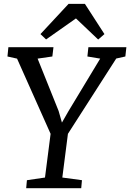

<svg xmlns="http://www.w3.org/2000/svg" viewBox="-20 -997 689 1017"><path d="M118.7 0H410.2L414.1 -42.5L310.1 -56.6L339.8 -288.1L595.7 -687L644 -697.8L649.4 -747.1H448.2L442.9 -697.8L510.7 -686.5L343.3 -409.2L308.1 -347.7L290.5 -409.2L179.2 -686.5L257.3 -697.8L263.2 -747.1H24.4L19.5 -697.8L70.3 -686.5L248 -288.1L218.3 -56.6L122.6 -42.5ZM224.1 -788.1 382.3 -899.4 500 -787.6 533.2 -816.4 429.7 -976.6H343.3L194.3 -816.4Z"/></svg>

Font: Merriweather
Style: Italic
Weight: 400
Italic angle: -7.5°
Designer: Eben Sorkin
Foundry: Eben Sorkin
Version: Version 1.001